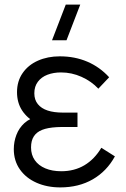

<svg xmlns="http://www.w3.org/2000/svg" viewBox="-20 -800 546 835"><path d="M269.3 -625H206.3L266 -780H329ZM242 15Q184.8 15 138.8 -5.3Q92.8 -25.7 66.4 -63.3Q40 -101 40 -151.3Q40 -183.7 51.4 -213.5Q62.8 -243.3 85.9 -264.5Q109 -285.7 143 -292L138.7 -264.3Q97.5 -286.3 75.8 -320.1Q54 -353.8 54 -399.3Q54 -447 78.5 -482.3Q103 -517.7 145.2 -536.3Q187.5 -555 240 -555Q305.5 -555 359.7 -531.8Q413.8 -508.7 454.7 -464L407.7 -414.3Q377.3 -446.7 334.6 -465.8Q291.8 -485 245.3 -485Q212.7 -485 186.4 -475Q160.2 -465 144.8 -444.6Q129.3 -424.2 129.3 -394.3Q129.3 -365.8 144.6 -347.1Q159.8 -328.3 187.2 -319.3Q214.5 -310.3 253.7 -310.3H317V-247.7H253Q246.3 -247.7 239.7 -247.5Q233 -247.3 226.7 -247Q187.2 -244.8 163.2 -235.2Q139.3 -225.7 127.2 -207.1Q115 -188.5 115 -158.7Q115 -126.8 131.2 -103.5Q147.5 -80.2 177.2 -67.8Q206.8 -55.3 246.3 -55.3Q303 -55.3 346.9 -81.2Q390.8 -107.2 420.7 -157.3L479.7 -120Q444.5 -55.5 383.6 -20.2Q322.7 15 242 15Z"/></svg>

Font: Manrope
Style: Regular
Weight: 400
Designer: Mikhail Sharanda
Foundry: Mikhail Sharanda
Version: Version 4.503